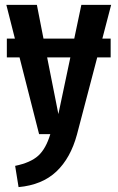

<svg xmlns="http://www.w3.org/2000/svg" viewBox="-20 -549 482 786"><path d="M433 -391V-314H378L295 2Q269 98 211 153Q153 208 56 217L42 130Q105 117 136.5 88.5Q168 60 186 0H140L60 -314H8V-391H41L6 -529H131L158 -391H284L313 -529H435L399 -391ZM219 -82 268 -314H173Z"/></svg>

Font: Fira Sans Extra Condensed Medium
Style: Regular
Weight: 500
Width: 1
Designer: Carrois Corporate & Edenspiekermann AG
Foundry: Carrois Corporate GbR & Edenspiekermann AG
Version: Version 4.203